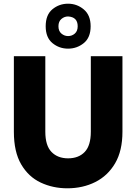

<svg xmlns="http://www.w3.org/2000/svg" viewBox="-20 -1011 737 1038"><path d="M55 0ZM55 0ZM344 7Q266 7 200 -24Q134 -55 94.5 -122.5Q55 -190 55 -299V-707H225V-299Q225 -224 258.5 -189.5Q292 -155 348 -155Q405 -155 438 -189.5Q471 -224 471 -299V-707H642V-299Q642 -196 602.5 -128.5Q563 -61 495.5 -27Q428 7 344 7ZM348 -748Q300 -748 263.5 -778Q227 -808 227 -869Q227 -931 263.5 -961Q300 -991 348 -991Q396 -991 433 -960Q470 -929 470 -869Q470 -808 433 -778Q396 -748 348 -748ZM348 -816Q369 -816 384.5 -829.5Q400 -843 400 -869Q400 -919 348 -922Q328 -922 312 -908.5Q296 -895 296 -869Q296 -843 312 -829.5Q328 -816 348 -816Z"/></svg>

Font: Ulagadi Sans
Style: Bold
Weight: 700
Designer: Ninad Kale (Devanagari), Jonny Pinhorn (Latin)
Foundry: Indian Type Foundry
Version: Version 3.01;March 29, 2020;FontCreator 12.0.0.2522 64-bit; 